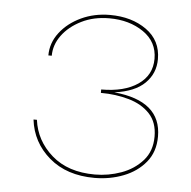

<svg xmlns="http://www.w3.org/2000/svg" viewBox="-42 -511 559 563"><g transform="rotate(5 238.0 -230.0)"><path d="M256 10Q174 10 122.5 -34Q71 -78 63 -145H73Q81 -84 129 -42Q177 0 256 0Q296 0 333.5 -13.5Q371 -27 396 -55Q421 -83 421 -126Q421 -168 397.5 -193Q374 -218 335.5 -229Q297 -240 253 -240V-250Q321 -250 361 -277.5Q401 -305 401 -353Q401 -403 359.5 -431.5Q318 -460 259 -460Q213 -460 177 -442Q141 -424 120.5 -396Q100 -368 100 -336H90Q90 -373 113.5 -403.5Q137 -434 175.5 -452Q214 -470 260 -470Q324 -470 367.5 -439Q411 -408 411 -353Q411 -311 381.5 -282Q352 -253 292 -245Q431 -232 431 -127Q431 -82 406 -51.5Q381 -21 341 -5.5Q301 10 256 10Z"/></g></svg>

Font: Jost* Hairline
Style: Regular
Weight: 100
Version: Version 3.7